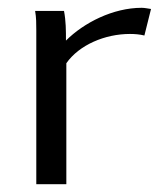

<svg xmlns="http://www.w3.org/2000/svg" viewBox="-20 -472 427 492"><path d="M70 -444C73 -427 73 -411 73 -394V0H150V-310C183 -357 249 -385 313 -385C325 -385 338 -384 350 -381L367 -449C359 -450 351 -452 343 -452C270 -452 195 -414 149 -368C149 -394 149 -418 144 -444Z"/></svg>

Font: KpMath
Style: Sans
Weight: 400
Version: Version 0.64